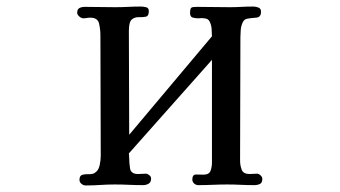

<svg xmlns="http://www.w3.org/2000/svg" viewBox="-20 -564 1040 587"><path d="M782 -17Q782 -5 774.5 -1.5Q767 2 757 2Q736 2 715.5 1Q695 0 675 0Q653 0 630.5 1Q608 2 586 2Q579 2 573.5 -3Q568 -8 568 -15Q568 -31 580 -30.5Q592 -30 602 -30Q619 -30 623.5 -41.5Q628 -53 628 -67V-381L374 -95L375 -82Q375 -67 377.5 -49.5Q380 -32 402 -32Q408 -32 413.5 -32.5Q419 -33 426 -33Q431 -33 436.5 -28.5Q442 -24 442 -18Q442 -7 434.5 -2.5Q427 2 417 2Q395 2 374 1Q353 0 331 0Q309 0 286.5 1.5Q264 3 242 3Q235 3 229 -2Q223 -7 223 -14Q223 -27 231.5 -29.5Q240 -32 251 -31.5Q262 -31 269 -35Q281 -42 284.5 -58Q288 -74 288 -87Q288 -179 287.5 -271.5Q287 -364 287 -456Q287 -473 283 -491.5Q279 -510 256 -510Q251 -510 245.5 -509Q240 -508 235 -508Q229 -508 222.5 -513.5Q216 -519 216 -525Q216 -536 223 -539.5Q230 -543 239 -543Q262 -543 285.5 -542.5Q309 -542 332 -542Q352 -542 371.5 -543Q391 -544 410 -544Q418 -544 426.5 -542Q435 -540 435 -530Q435 -515 426 -513Q417 -511 404.5 -511.5Q392 -512 383 -504.5Q374 -497 374 -469L375 -152L628 -453Q628 -463 627 -475.5Q626 -488 621 -498Q616 -508 603 -508Q599 -509 594.5 -508.5Q590 -508 586 -508Q576 -508 568.5 -510.5Q561 -513 561 -525Q561 -528 561.5 -531.5Q562 -535 563 -538Q565 -542 572 -542.5Q579 -543 582 -543Q607 -543 632 -542.5Q657 -542 682 -542Q700 -542 718 -543Q736 -544 754 -544Q762 -544 770 -541Q778 -538 778 -528Q778 -511 763 -510Q748 -509 737 -507Q727 -506 722 -495.5Q717 -485 716 -472.5Q715 -460 715 -451L714 -73Q714 -58 719 -45Q724 -32 743 -32Q748 -32 754 -32.5Q760 -33 766 -33Q771 -33 776.5 -28Q782 -23 782 -17Z"/></svg>

Font: Kaisei Decol Medium
Style: Regular
Weight: 500
Designer: Font-Kai, 金井和夫
Foundry: KAZUO KANAI
Version: Version 5.003